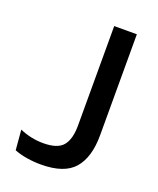

<svg xmlns="http://www.w3.org/2000/svg" viewBox="-124 -715 659 801"><g transform="rotate(20 205.5 -315.0)"><path d="M153.5 8.5Q121.5 8.5 90.8 3.5Q60 -1.5 35 -11.5L27.5 -100.5Q52.5 -89.5 78.8 -84Q105 -78.5 132.5 -78.5Q196 -78.5 220 -107.8Q244 -137 244 -197V-639H344.5V-191Q344.5 -93 300.8 -42.2Q257 8.5 153.5 8.5Z"/></g></svg>

Font: Anek Gurmukhi Medium
Style: Regular
Weight: 500
Designer: Sarang Kulkarni (Gurmukhi), Yesha Goshar (Latin)
Foundry: Ek Type
Version: Version 1.003